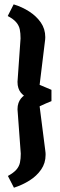

<svg xmlns="http://www.w3.org/2000/svg" viewBox="-20 -723 280 894"><path d="M44.9 151 16.8 96.3Q44 81.3 56.6 66.5Q69.3 51.7 73 33.7Q76.7 15.7 76.7 -7.6L61.5 -213.9Q61.5 -230.8 65.9 -243Q70.2 -255.1 77.1 -263.8Q84 -272.4 91.5 -277.7Q83.5 -283.8 76.5 -292.3Q69.6 -300.9 65.6 -313.1Q61.5 -325.4 61.5 -341.8L75.7 -544.1Q75.7 -568.5 72.1 -586.1Q68.5 -603.7 55.8 -618.9Q43.2 -634.2 16 -648.4L43.6 -702.7Q82.7 -690.9 116.1 -669.4Q149.5 -647.9 170.2 -618Q190.8 -588.1 190.8 -550Q190.8 -546 190.3 -539.3Q189.9 -532.6 188.9 -527.8L164.5 -328Q178.9 -321.8 193.6 -315.7Q208.3 -309.6 219.6 -304.7V-252.1Q208.3 -247.5 193.6 -241.3Q178.9 -235 164.5 -228L190.9 -21.4Q191.9 -15 192.1 -10.6Q192.3 -6.1 192.3 -1.7Q192.3 36.4 171.6 66.4Q150.9 96.4 117.5 117.4Q84.1 138.4 44.9 151Z"/></svg>

Font: Faustina Light
Style: Regular
Weight: 300
Designer: Alfonso Garcia
Foundry: http://www.omnibus-type.com
Version: Version 1.200